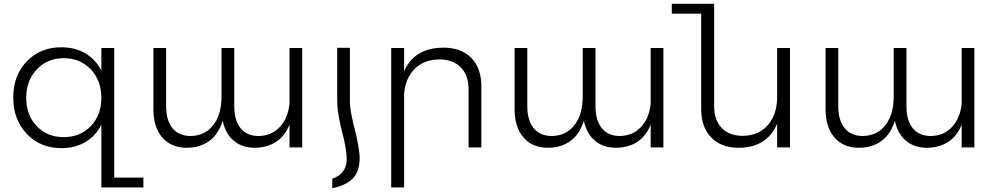

<svg xmlns="http://www.w3.org/2000/svg" viewBox="-20 -777 5255 1012"><path d="M582 159.2H735.8V210.9H514.2V-119.1Q484.4 -60.5 429.9 -28.3Q375.5 3.9 304.2 3.9Q192.4 3.9 121.1 -71.3Q49.8 -146.5 49.8 -263.2Q49.8 -379.4 121.1 -453.6Q192.4 -527.8 303.2 -527.8Q375.5 -527.8 429.9 -495.6Q484.4 -463.4 514.2 -404.8V-523.9H582ZM514.2 -261.2Q514.2 -352.5 458.5 -411.4Q402.8 -470.2 315.9 -470.2Q229.5 -470.2 173.8 -411.1Q118.2 -352.1 118.2 -261.2Q118.2 -170.4 173.6 -112.3Q229 -54.2 315.9 -54.2Q402.8 -54.2 458.5 -112.3Q514.2 -170.4 514.2 -261.2Z M1505.9 -523.9H1572.8V0H1505.9V-120.1Q1481.9 -60.1 1435.5 -29.5Q1389.2 1 1323.7 2Q1255.9 2 1211.7 -35.6Q1167.5 -73.2 1153.8 -141.1Q1132.3 -70.8 1084.2 -34.9Q1036.1 1 965.8 2Q882.3 2 835.4 -52.2Q788.6 -106.4 788.6 -202.1V-523.9H855.5V-217.8Q855.5 -142.6 889.2 -101.3Q922.9 -60.1 985.8 -60.1Q1061.5 -62 1104.5 -118.2Q1147.5 -174.3 1147.5 -267.1V-523.9H1214.8V-217.8Q1214.8 -142.6 1248 -101.3Q1281.2 -60.1 1344.7 -60.1Q1412.1 -62 1454.8 -107.7Q1497.6 -153.3 1505.9 -230Z M1731.4 165V214.8Q1777.3 206.1 1807.9 188Q1838.4 169.9 1853 146.7Q1867.7 123.5 1872.8 92.8Q1877.9 62 1874.3 31Q1870.6 0 1863.3 -36.6Q1856 -73.2 1847.4 -105.2Q1838.9 -137.2 1832 -173.3Q1825.2 -209.5 1824.2 -235.8V-524.9H1757.3V-247.1Q1757.3 -209 1765.9 -160.9Q1774.4 -112.8 1784.9 -74.7Q1795.4 -36.6 1802 3.9Q1808.6 44.4 1806.9 74.2Q1805.2 104 1786.6 128.4Q1768.1 152.8 1731.4 165Z M2316.9 -525.9Q2411.1 -525.9 2464.1 -471.7Q2517.1 -417.5 2517.1 -321.8V0H2449.7V-306.2Q2449.7 -380.4 2408.7 -422.1Q2367.7 -463.9 2293.9 -463.9Q2213.9 -462.4 2165.3 -413.6Q2116.7 -364.7 2109.9 -282.2V210.9H2042V-523.9H2109.9V-401.9Q2164.1 -524.4 2316.9 -525.9Z M3409.7 -523.9H3476.6V0H3409.7V-120.1Q3385.7 -60.1 3339.4 -29.5Q3293 1 3227.5 2Q3159.7 2 3115.5 -35.6Q3071.3 -73.2 3057.6 -141.1Q3036.1 -70.8 2988 -34.9Q2939.9 1 2869.6 2Q2786.1 2 2739.3 -52.2Q2692.4 -106.4 2692.4 -202.1V-523.9H2759.3V-217.8Q2759.3 -142.6 2793 -101.3Q2826.7 -60.1 2889.6 -60.1Q2965.3 -62 3008.3 -118.2Q3051.3 -174.3 3051.3 -267.1V-523.9H3118.7V-217.8Q3118.7 -142.6 3151.9 -101.3Q3185.1 -60.1 3248.5 -60.1Q3315.9 -62 3358.6 -107.7Q3401.4 -153.3 3409.7 -230Z M4076.2 -523.9H4144V0H4076.2V-125Q4023.4 0.5 3874 2Q3781.2 2 3728.5 -52.5Q3675.8 -106.9 3675.8 -202.1V-705.1H3521V-756.8H3744.1V-217.8Q3744.1 -143.6 3784.2 -102.3Q3824.2 -61 3896 -61Q3980 -62.5 4028.1 -118.7Q4076.2 -174.8 4076.2 -267.1Z M5048.8 -523.9H5115.7V0H5048.8V-120.1Q5024.9 -60.1 4978.5 -29.5Q4932.1 1 4866.7 2Q4798.8 2 4754.6 -35.6Q4710.4 -73.2 4696.8 -141.1Q4675.3 -70.8 4627.2 -34.9Q4579.1 1 4508.8 2Q4425.3 2 4378.4 -52.2Q4331.5 -106.4 4331.5 -202.1V-523.9H4398.4V-217.8Q4398.4 -142.6 4432.1 -101.3Q4465.8 -60.1 4528.8 -60.1Q4604.5 -62 4647.5 -118.2Q4690.4 -174.3 4690.4 -267.1V-523.9H4757.8V-217.8Q4757.8 -142.6 4791 -101.3Q4824.2 -60.1 4887.7 -60.1Q4955.1 -62 4997.8 -107.7Q5040.5 -153.3 5048.8 -230Z"/></svg>

Font: Montserrat arm Light
Style: Regular
Weight: 300
Designer: Julieta Ulanovsky
Foundry: Julieta Ulanovsky
Version: Version 6.000;PS 006.000;hotconv 1.0.88;makeotf.lib2.5.64775